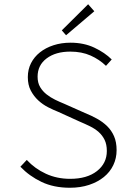

<svg xmlns="http://www.w3.org/2000/svg" viewBox="-20 -872 640 904"><path d="M309 12Q233 12 175.5 -15.5Q118 -43 76 -87L106 -119Q144 -78 196 -54Q248 -30 310 -30Q390 -30 436.5 -66.5Q483 -103 483 -161Q483 -192 472.5 -213.5Q462 -235 444.5 -250.5Q427 -266 403.5 -277.5Q380 -289 354 -300L255 -345Q232 -354 206.5 -367Q181 -380 160 -399.5Q139 -419 125 -445.5Q111 -472 111 -509Q111 -545 126 -574.5Q141 -604 168 -625.5Q195 -647 232 -659Q269 -671 312 -671Q375 -671 424.5 -647.5Q474 -624 506 -592L479 -562Q448 -592 406.5 -610.5Q365 -629 311 -629Q242 -629 199.5 -597Q157 -565 157 -511Q157 -482 169 -462Q181 -442 199.5 -427.5Q218 -413 239.5 -402.5Q261 -392 281 -384L380 -340Q410 -328 437 -313Q464 -298 484.5 -278Q505 -258 517 -230.5Q529 -203 529 -165Q529 -127 513.5 -94.5Q498 -62 469 -38.5Q440 -15 399.5 -1.5Q359 12 309 12ZM291 -706 271 -729 395 -852 424 -819Z"/></svg>

Font: Source Code Pro Light
Style: Regular
Weight: 300
Monospace: yes
Designer: Paul D. Hunt, Teo Tuominen
Foundry: Adobe Systems Incorporated
Version: Version 2.030;PS 1.000;hotconv 16.6.51;makeotf.lib2.5.65220